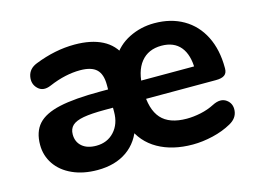

<svg xmlns="http://www.w3.org/2000/svg" viewBox="-76 -630 1033 771"><g transform="rotate(-15 441.0 -244.5)"><path d="M46.3 -146.8Q46.3 -200.8 74.4 -232.2Q102.5 -263.6 165.2 -277.5Q227.9 -291.4 336.3 -291.4H381.3V-215.5H333.5Q277.3 -215.5 244.8 -209.6Q212.4 -203.7 198 -190.2Q183.7 -176.6 183.7 -153.3Q183.7 -122.3 205 -103.8Q226.4 -85.2 264.1 -85.2Q310 -85.2 338.8 -116.5Q367.7 -147.9 367.7 -198.4V-310.6Q367.7 -354.9 346.6 -374.9Q325.5 -395 278.2 -395Q248.6 -395 216.4 -388Q184.1 -381 148.9 -366Q115.2 -351.6 94.3 -371.9Q73.3 -392.1 79.3 -423Q85.4 -453.8 118.5 -466.9Q202.6 -500.4 283.4 -500.4Q352.6 -500.4 398.6 -476.9Q444.7 -453.3 465.3 -405.6H434.6Q461.1 -451.5 509.9 -476Q558.8 -500.4 615 -500.4Q684 -500.4 735.5 -470.6Q787.1 -440.8 815.1 -385.1Q843.1 -329.4 843.1 -254.4V-250.8Q843.1 -232.4 831.6 -224Q820.1 -215.5 795.7 -215.5H494.4V-291.4H740.6L725.6 -277.3Q725.6 -339.7 698.5 -372.7Q671.3 -405.6 619.4 -405.6Q564.5 -405.6 534 -367.7Q503.4 -329.7 503.4 -258.2V-251.2Q503.4 -171.7 537.2 -133.9Q570.9 -96.1 643.3 -96.1Q670.8 -96.1 701.5 -102.5Q732.2 -109 758.6 -122.6Q793.2 -140.2 816.3 -123.8Q839.3 -107.4 836.2 -77.1Q833 -46.7 801.4 -29.3Q767 -10 723.7 0.2Q680.4 10.4 640 10.4Q555.5 10.4 495.7 -23.6Q435.8 -57.5 410.4 -122.7H434.4Q416.4 -59.1 367.1 -24.3Q317.8 10.4 244 10.4Q185 10.4 140.1 -9.9Q95.1 -30.2 70.7 -66.1Q46.3 -102 46.3 -146.8Z"/></g></svg>

Font: SN Pro Thin
Style: Regular
Weight: 200
Designer: Tobias Whetton
Foundry: Supernotes
Version: Version 1.003;Glyphs 3.3 (3324)